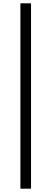

<svg xmlns="http://www.w3.org/2000/svg" viewBox="-20 -858 309 1157"><path d="M103 279H167V-838H103Z"/></svg>

Font: Noto Sans T Chinese Regular
Style: Regular
Weight: 400
Designer: Ryoko NISHIZUKA (kana & ideographs); Paul D. Hunt (Latin, Greek & Cyrillic); Wenlong ZHANG (bopomofo); Sandoll Communica
Foundry: Adobe Systems Incorporated
Version: Version 1.000;PS 1;hotconv 1.0.78;makeotf.lib2.5.61930